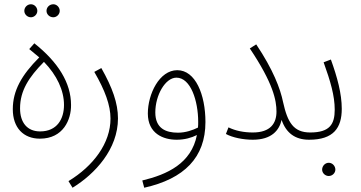

<svg xmlns="http://www.w3.org/2000/svg" viewBox="-20 -650 1693 900"><path d="M230 -569C246 -569 260 -583 260 -599C260 -616 246 -630 230 -630C212 -630 198 -616 198 -599C198 -583 212 -569 230 -569ZM125 -569C141 -569 155 -583 155 -599C155 -616 141 -630 125 -630C108 -630 94 -616 94 -599C94 -583 108 -569 125 -569ZM167 0C277 0 314 -90 313 -158C313 -261 253 -358 141 -447L117 -420L164 -381C81 -298 40 -225 40 -138C40 -51 90 0 167 0ZM168 -34C108 -34 74 -75 74 -142C74 -225 115 -288 186 -360C247 -297 280 -226 280 -158C280 -93 248 -34 168 -34Z M320 230C426 165 533 49 533 -95C533 -166 507 -239 455 -331L422 -313C472 -227 498 -157 498 -94C498 21 418 128 301 199Z M656 230C844 188 943 88 943 -78C943 -207 896 -321 811 -321C727 -321 673 -209 673 -118C673 -24 745 5 808 5C845 5 877 -4 903 -17C877 116 764 168 647 196ZM708 -123C708 -204 755 -286 807 -286C874 -286 909 -177 909 -79C909 -70 909 -61 908 -52C884 -40 850 -28 814 -28C756 -28 708 -49 708 -123Z M1165 -29C1123 -29 1083 -37 1051 -53L1039 -22C1070 -5 1120 5 1165 5C1253 5 1289 -39 1300 -88C1321 -27 1363 5 1429 5C1447 5 1454 -3 1454 -12C1454 -21 1449 -29 1434 -29C1356 -29 1328 -76 1307 -171C1294 -235 1260 -324 1181 -442L1151 -423C1261 -259 1276 -179 1276 -127C1276 -72 1248 -29 1165 -29Z M1429 5C1544 5 1582 -51 1582 -140C1582 -211 1561 -288 1531 -371L1497 -358C1529 -269 1549 -201 1549 -136C1549 -68 1526 -29 1434 -29ZM1521 175C1538 175 1552 161 1552 145C1552 128 1538 113 1521 113C1504 113 1490 128 1490 145C1490 161 1504 175 1521 175Z"/></svg>

Font: Noto Sans Arabic UI Cn XLt
Style: Regular
Weight: 200
Width: 3
Designer: Monotype Design Team, Nadine Chahine and Nizar Qandah
Foundry: Monotype Imaging Inc.
Version: Version 2.010